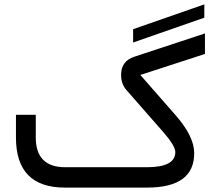

<svg xmlns="http://www.w3.org/2000/svg" viewBox="-20 -850 991 870"><path d="M905.8 -769.9 583.2 -657.4V-717.7L905.8 -830.2ZM275.4 -92.3H646.2Q774.4 -92.3 774.4 -161Q774.4 -189.7 716.9 -254.9L552.8 -442.1Q528.2 -470.3 528.7 -511.8Q529.2 -573.3 588.2 -592.8L908.7 -698.5V-605.6L617.4 -510.8L615.9 -510.3L616.9 -509.2L775.9 -327.7Q859 -232.8 860 -157.9Q861.5 0 646.7 0H646.2H645.6H273.8Q52.3 0 52.3 -226.7V-329.7H142.1V-227.2Q142.1 -92.3 275.4 -92.3Z"/></svg>

Font: Fira Code
Style: Regular
Weight: 400
Designer: Carrois Corporate, Edenspiekermann AG, Nikita Prokopov
Foundry: Carrois Corporate, Edenspiekermann AG, Nikita Prokopov
Version: Version 5.002